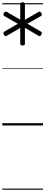

<svg xmlns="http://www.w3.org/2000/svg" viewBox="-20 -1103 398 1688"><path d="M179 -703Q158 -703 158 -720V-857L40 -789Q33 -784 26.5 -786Q20 -788 14 -798Q4 -816 18 -825L137 -894L18 -962Q12 -965 10.5 -972Q9 -979 14 -988Q20 -998 26.5 -1000Q33 -1002 40 -998L158 -930V-1066Q158 -1074 163 -1078.5Q168 -1083 179 -1083Q199 -1083 199 -1066V-929L318 -998Q325 -1002 331.5 -1000Q338 -998 343 -988Q355 -970 340 -962L221 -894L340 -825Q346 -821 347.5 -814.5Q349 -808 343 -798Q338 -788 331.5 -786Q325 -784 318 -789L199 -858V-720Q199 -703 179 -703ZM0 555H358V565H0ZM0 -20H358V0H0ZM0 -505H358V-500H0ZM0 -1075H358V-1065H0Z"/></svg>

Font: Playwrite AR Guides
Style: Regular
Weight: 400
Designer: Veronika Burian, José Scaglione
Foundry: TypeTogether
Version: Version 1.003